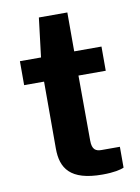

<svg xmlns="http://www.w3.org/2000/svg" viewBox="-80 -737 581 797"><g transform="rotate(-10 211.0 -338.0)"><path d="M375 -416V-518H260V-682H140L120 -517H31V-416H115V-134C115 -51 151 6 287 6C337 6 364 -1 378 -7V-95H301C277 -95 261 -103 261 -142L260 -416Z"/></g></svg>

Font: United Sans
Style: Bold
Weight: 700
Designer: Pablo Impallari, Rodrigo Fuenzalida (Modified by Dan O. Williams)
Version: Version 1.000;PS 001.000;hotconv 1.0.88;makeotf.lib2.5.64775